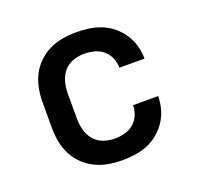

<svg xmlns="http://www.w3.org/2000/svg" viewBox="-101 -650 802 770"><g transform="rotate(-20 300.0 -265.0)"><path d="M298 8Q268 8 238.5 3Q209 -2 182.5 -15Q156 -28 134.5 -48.5Q113 -69 99.5 -95.5Q86 -122 80.5 -151Q75 -180 75 -210V-320Q75 -350 80.5 -379Q86 -408 99.5 -434.5Q113 -461 134.5 -481.5Q156 -502 182.5 -515Q209 -528 238.5 -533Q268 -538 298 -538Q325 -538 352.5 -534Q380 -530 405.5 -519.5Q431 -509 452.5 -491Q474 -473 489 -450Q504 -427 511.5 -400Q519 -373 519 -345Q519 -345 519 -345Q519 -345 519 -345H412Q412 -345 412 -345Q412 -345 412 -345Q412 -367 403.5 -387Q395 -407 378.5 -421Q362 -435 340.5 -440.5Q319 -446 298 -446Q273 -446 249.5 -437.5Q226 -429 210.5 -410.5Q195 -392 188.5 -368Q182 -344 182 -320V-210Q182 -186 188.5 -162Q195 -138 210.5 -119.5Q226 -101 249.5 -92.5Q273 -84 298 -84Q319 -84 340.5 -89.5Q362 -95 378.5 -109Q395 -123 403.5 -143Q412 -163 412 -185Q412 -185 412 -185Q412 -185 412 -185H519Q519 -185 519 -185Q519 -185 519 -185Q519 -157 511.5 -130Q504 -103 489 -80Q474 -57 452.5 -39Q431 -21 405.5 -10.5Q380 0 352.5 4Q325 8 298 8Z"/></g></svg>

Font: Iosevka Curly SmBdEx
Style: Regular
Weight: 600
Width: 7
Monospace: yes
Designer: Belleve Invis
Foundry: Belleve Invis
Version: Version 11.1.0; ttfautohint (v1.8.3)